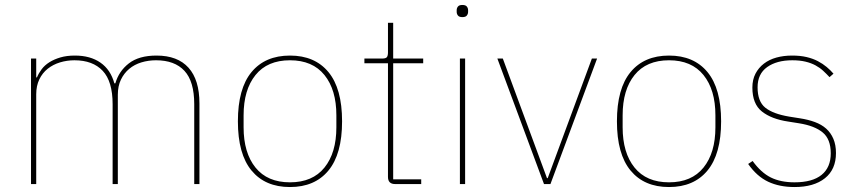

<svg xmlns="http://www.w3.org/2000/svg" viewBox="-20 -742 3449 774"><path d="M105 0V-506H126V-430H129Q136 -447 148 -463Q160 -479 179 -491Q198 -503 223.5 -510.5Q249 -518 282 -518Q344 -518 385 -489.5Q426 -461 441 -406H445Q459 -455 499.5 -486.5Q540 -518 611 -518Q696 -518 740 -469Q784 -420 784 -325V0H763V-322Q763 -414 723.5 -456.5Q684 -499 609 -499Q578 -499 550 -490.5Q522 -482 501 -464.5Q480 -447 467.5 -421Q455 -395 455 -360V0H434V-322Q434 -414 394 -456.5Q354 -499 280 -499Q250 -499 222 -490.5Q194 -482 172.5 -465Q151 -448 138.5 -422Q126 -396 126 -362V0Z M1149 12Q1049 12 994 -54.5Q939 -121 939 -253Q939 -385 994 -451.5Q1049 -518 1149 -518Q1249 -518 1304 -451.5Q1359 -385 1359 -253Q1359 -121 1304 -54.5Q1249 12 1149 12ZM1149 -7Q1240 -7 1288 -66.5Q1336 -126 1336 -229V-277Q1336 -380 1288 -439.5Q1240 -499 1149 -499Q1058 -499 1010 -439.5Q962 -380 962 -277V-229Q962 -126 1010 -66.5Q1058 -7 1149 -7Z M1573 0Q1544 0 1544 -29V-487H1449V-506H1521Q1535 -506 1539.5 -511.5Q1544 -517 1544 -531V-650H1565V-506H1686V-487H1565V-19H1678V0Z M1844 -673Q1831 -673 1826 -679.5Q1821 -686 1821 -694V-701Q1821 -709 1826 -715.5Q1831 -722 1844 -722Q1857 -722 1862 -715.5Q1867 -709 1867 -701V-694Q1867 -686 1862 -679.5Q1857 -673 1844 -673ZM1834 -506H1855V0H1834Z M1985 -506H2007L2185 -24H2188L2366 -506H2387L2199 0H2173Z M2677 12Q2577 12 2522 -54.5Q2467 -121 2467 -253Q2467 -385 2522 -451.5Q2577 -518 2677 -518Q2777 -518 2832 -451.5Q2887 -385 2887 -253Q2887 -121 2832 -54.5Q2777 12 2677 12ZM2677 -7Q2768 -7 2816 -66.5Q2864 -126 2864 -229V-277Q2864 -380 2816 -439.5Q2768 -499 2677 -499Q2586 -499 2538 -439.5Q2490 -380 2490 -277V-229Q2490 -126 2538 -66.5Q2586 -7 2677 -7Z M3183 12Q3122 12 3076.5 -9.5Q3031 -31 2996 -81L3014 -93Q3048 -46 3087.5 -26.5Q3127 -7 3183 -7Q3255 -7 3292 -37Q3329 -67 3329 -124Q3329 -181 3296.5 -208Q3264 -235 3201 -245L3157 -252Q3090 -262 3051.5 -292.5Q3013 -323 3013 -389Q3013 -421 3025.5 -445Q3038 -469 3059.5 -485.5Q3081 -502 3110 -510Q3139 -518 3173 -518Q3206 -518 3231.5 -512Q3257 -506 3277 -495.5Q3297 -485 3312.5 -472Q3328 -459 3340 -445L3324 -431Q3312 -444 3298.5 -456.5Q3285 -469 3267.5 -478.5Q3250 -488 3227 -493.5Q3204 -499 3174 -499Q3111 -499 3072.5 -471.5Q3034 -444 3034 -390Q3034 -333 3065 -308Q3096 -283 3161 -272L3205 -265Q3238 -260 3265 -250Q3292 -240 3310.5 -223.5Q3329 -207 3339.5 -182.5Q3350 -158 3350 -125Q3350 -59 3305.5 -23.5Q3261 12 3183 12Z"/></svg>

Font: IBM Plex Sans Devanagari Thin
Style: Regular
Weight: 100
Designer: Mike Abbink, Paul van der Laan, Pieter van Rosmalen, Erin McLaughlin
Foundry: Bold Monday
Version: Version 1.1